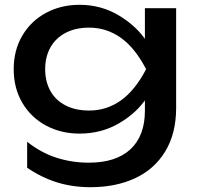

<svg xmlns="http://www.w3.org/2000/svg" viewBox="-20 -600 819 799"><path d="M583 -239 588 -257V-366L583 -386V-566H713V-151Q713 -45 668 29.5Q623 104 542.5 141.5Q462 179 357 179Q282 179 217.5 159Q153 139 93 98V-10Q151 36 215.5 56.5Q280 77 349 77Q463 77 523 21Q583 -35 583 -139ZM37 -312Q37 -391 73 -452Q109 -513 171.5 -546.5Q234 -580 311 -580Q401 -580 475 -535.5Q549 -491 590.5 -427.5Q632 -364 632 -311Q632 -256 590.5 -193Q549 -130 475.5 -87Q402 -44 311 -44Q234 -44 171.5 -77.5Q109 -111 73 -172Q37 -233 37 -312ZM588 -312Q542 -401 482.5 -443Q423 -485 351 -485Q294 -485 252.5 -463Q211 -441 189.5 -402Q168 -363 168 -312Q168 -261 189.5 -222Q211 -183 252.5 -161.5Q294 -140 351 -140Q424 -140 483 -182Q542 -224 588 -312Z"/></svg>

Font: Unbounded Variable
Style: Regular
Weight: 400
Designer: Luke Prowse, Jean-Baptiste Morizot, Fátima Lázaro, Florian Runge
Foundry: NaN
Version: Version 1.600;FEAKit 1.0